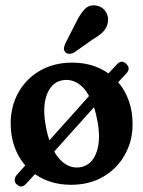

<svg xmlns="http://www.w3.org/2000/svg" viewBox="-20 -683 537 719"><path d="M43.5 8Q35 2 35 -8.8Q35 -19.5 43 -28L74.5 -63.5Q48.5 -93.5 34.2 -133.5Q20 -173.5 20 -221Q20 -285 49 -336.8Q78 -388.5 130 -418.5Q182 -448.5 250.5 -448.5Q329 -448.5 386 -408L417 -441Q434 -461 452 -444.5Q470.5 -427.5 454 -409L422.5 -375Q448.5 -345 462.5 -305.2Q476.5 -265.5 476.5 -218.5Q476.5 -154.5 447.2 -102.8Q418 -51 366.2 -21Q314.5 9 246 9Q168 9 111 -31L77.5 5.5Q60.5 24 43.5 8ZM153.5 -200.5Q158 -177 165 -157.5L313.5 -323.5Q294 -359 267.5 -373.5Q241 -388 211.5 -382Q171 -373.5 154.2 -325Q137.5 -276.5 153.5 -200.5ZM284.5 -57.5Q325 -66 342 -114.5Q359 -163 343 -239Q338.5 -262 332 -281.5L183 -115.5Q203 -80.5 229.2 -66Q255.5 -51.5 284.5 -57.5ZM265 -599.5Q280 -631 297.5 -649Q315 -667 342 -662Q364.5 -657.5 376 -639.2Q387.5 -621 384 -600Q380.5 -579.5 367.2 -565.2Q354 -551 328 -536L257 -486Q249 -481.5 239.8 -481.5Q230.5 -481.5 225 -487.5Q218 -495 219.5 -503.8Q221 -512.5 225.5 -522Z"/></svg>

Font: Fraunces 144pt S100 SemiBold
Style: Regular
Weight: 600
Version: Version 1.000; ttfautohint (v1.8.3)